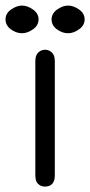

<svg xmlns="http://www.w3.org/2000/svg" viewBox="-56 -651 325 692"><path d="M23.4 -531.2C36.5 -531.2 49.6 -536 63 -545.4C76.3 -554.9 83 -566.7 83 -581.1C83 -595.4 76.3 -607.3 63 -616.7C49.6 -626.1 36.5 -630.9 23.4 -630.9C10.4 -630.9 -2.8 -626.1 -16.1 -616.7C-29.5 -607.3 -36.1 -595.4 -36.1 -581.1C-36.1 -566.7 -29.8 -554.9 -17.1 -545.4C-4.4 -536 9.1 -531.2 23.4 -531.2ZM189.5 -531.2C202.5 -531.2 215.7 -536 229 -545.4C242.4 -554.9 249 -566.7 249 -581.1C249 -595.4 242.4 -607.3 229 -616.7C215.7 -626.1 202.5 -630.9 189.5 -630.9C176.4 -630.9 163.2 -626.1 149.9 -616.7C136.6 -607.3 129.9 -595.4 129.9 -581.1C129.9 -566.7 136.2 -554.9 148.9 -545.4C161.6 -536 175.1 -531.2 189.5 -531.2ZM71.3 -429.7V-19.5C71.3 -4.6 74.7 6 81.5 12.2C88.4 18.4 96.4 21.5 105.5 21.5C129.6 21.5 141.6 7.8 141.6 -19.5V-429.7C141.6 -444.7 138 -455.4 130.9 -461.9C123.7 -468.4 115.6 -471.7 106.4 -471.7C97.3 -471.7 89.2 -468.4 82 -461.9C74.9 -455.4 71.3 -444.7 71.3 -429.7Z"/></svg>

Font: Jura
Style: DemiBold
Weight: 600
Version: Version 2.5.1